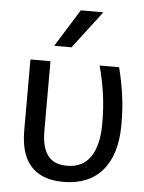

<svg xmlns="http://www.w3.org/2000/svg" viewBox="-54 -802 644 856"><g transform="rotate(5 268.0 -373.5)"><path d="M261.4 10.8Q375.6 10.8 436.6 -61Q497.6 -132.8 497.6 -265.6Q497.6 -339.7 489.1 -398.9Q480.6 -458.1 465.1 -520H377.8Q395.1 -455.1 403.6 -395.2Q412.1 -335.3 412.1 -261.7Q412.1 -166.4 377 -114.3Q341.9 -62.1 271.6 -62.1Q211.7 -62.1 184.7 -99.5Q157.8 -136.9 157.8 -207.8V-520H68.2V-203.5Q68.2 -169.8 73.5 -138.1Q78.9 -106.3 92 -79.2Q105.2 -52.1 127.2 -32.1Q149.3 -12 182.3 -0.6Q215.3 10.8 261.4 10.8ZM168.4 -590 272.9 -757.8H373.7L245.9 -590Z"/></g></svg>

Font: Murecho Thin
Style: Regular
Weight: 100
Designer: Neil Summerour
Foundry: Positype
Version: Version 1.010